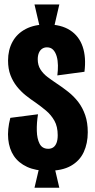

<svg xmlns="http://www.w3.org/2000/svg" viewBox="-20 -764 429 870"><path d="M159.7 -643.3 136.3 -743.7H248.8L225.5 -643.3ZM136.3 86.8 159.7 -12.7H225.5L248.8 86.8ZM196.3 10Q141.5 10 102.8 -7.8Q64.2 -25.7 42.9 -57.3Q21.7 -89 17.3 -133.2Q13 -177.3 26.8 -230L152.2 -246.2Q145.8 -206.5 146.8 -170.9Q147.7 -135.3 159.5 -112.6Q171.3 -89.8 198.7 -89.8Q211.7 -89.8 221.2 -96.2Q230.8 -102.7 236.2 -116.5Q241.5 -130.3 241.5 -151.3Q241.5 -190.5 226.5 -217.1Q211.5 -243.7 188.1 -263.2Q164.7 -282.7 140.8 -299.5Q117.7 -314.7 95.7 -332.5Q73.7 -350.3 55.9 -372.8Q38.2 -395.3 27.3 -423.8Q16.5 -452.3 16.5 -489.7Q16.5 -537.7 36.7 -574.7Q56.8 -611.7 96.4 -632.5Q136 -653.3 193 -653.3Q256.3 -653.3 297.2 -627.2Q338 -601 354.5 -552.8Q371 -504.7 362.7 -438.8L239.8 -422.3Q242.8 -445 242.5 -467.7Q242.2 -490.3 236.8 -508.9Q231.3 -527.5 220.8 -538.5Q210.2 -549.5 192.8 -549.5Q180.2 -549.5 170.7 -543Q161.2 -536.5 156.1 -524.2Q151 -512 151 -495.5Q151 -468.8 163.3 -449.4Q175.7 -430 194.7 -415.6Q213.7 -401.2 233.8 -387.8Q262.8 -368.8 288.8 -348.2Q314.8 -327.7 334.7 -301.8Q354.5 -275.8 366.1 -242.2Q377.7 -208.7 377.7 -164.5Q377.7 -114.2 359.4 -74.8Q341.2 -35.3 301.5 -12.7Q261.8 10 196.3 10Z"/></svg>

Font: Bricolage Grotesque 96pt ExtraBold Condensed
Style: Regular
Weight: 800
Width: 3
Version: Version 1.001;gftools[0.9.33.dev8+g029e19f]